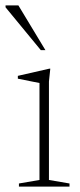

<svg xmlns="http://www.w3.org/2000/svg" viewBox="-42 -690 296 710"><path d="M144 -436 139 -388.5V-24.5L215 -11.5V0H28V-11.5L104 -24.5V-383Q96 -384.5 71.5 -389.5Q47 -394.5 24 -399V-409.5L140 -436ZM126 -504.5H109L-21.5 -663V-670H26Z"/></svg>

Font: Newsreader Text ExtraLight
Style: Regular
Weight: 275
Designer: Hugues Gentile
Foundry: Production Type
Version: Version 1.001